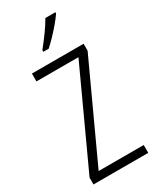

<svg xmlns="http://www.w3.org/2000/svg" viewBox="-236 -1014 885 1081"><g transform="rotate(-30 206.0 -473.5)"><path d="M386 0H30V-44L315 -663H42V-714H378V-669L93 -51H386ZM329 -939Q314 -917 290.5 -889Q267 -861 241 -834Q215 -807 194 -788H159V-799Q189 -836 216.5 -874Q244 -912 264 -947H329Z"/></g></svg>

Font: Noto Sans Khmer UI Condensed Light
Style: Regular
Weight: 300
Width: 3
Designer: Danh Hong and the Monotype Design Team
Foundry: Monotype Imaging Inc.
Version: Version 2.002; ttfautohint (v1.8.4.7-5d5b)